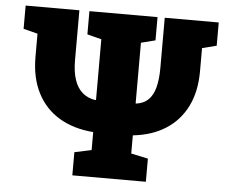

<svg xmlns="http://www.w3.org/2000/svg" viewBox="-51 -769 969 827"><g transform="rotate(5 433.5 -355.5)"><path d="M291 0V-100.1L364.3 -115.7V-193.4Q278.3 -200.2 216.6 -237.3Q154.8 -274.4 121.6 -339.6Q88.4 -404.8 88.4 -494.6V-594.7L26.9 -610.4V-710.9H259.3V-494.6Q259.3 -445.8 270.8 -411.1Q282.2 -376.5 304.9 -356.7Q327.6 -336.9 361.3 -331.5L364.3 -333V-594.7L302.7 -610.4V-710.9H597.2V-610.4L535.6 -594.7V-332.5L538.6 -332Q570.3 -336.4 590.1 -355.5Q609.9 -374.5 619.1 -409.4Q628.4 -444.3 628.4 -494.6V-710.9H861.8V-610.4L799.8 -594.7V-494.6Q799.8 -406.7 768.1 -342.8Q736.3 -278.8 677.2 -241Q618.2 -203.1 535.6 -194.3V-115.7L608.9 -100.1V0Z"/></g></svg>

Font: Roboto Slab LO Black
Style: Regular
Weight: 900
Designer: Google
Version: Version 2.000